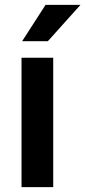

<svg xmlns="http://www.w3.org/2000/svg" viewBox="-20 -764 349 784"><path d="M197.3 -528.3V0H67.9V-528.3ZM70.3 -595.7 166 -744.1H308.6L175.3 -595.7Z"/></svg>

Font: Vazirmatn RD UI SemiBold
Style: Regular
Weight: 600
Designer: Saber Rastikerdar
Foundry: Saber Rastikerdar
Version: Version 33.003